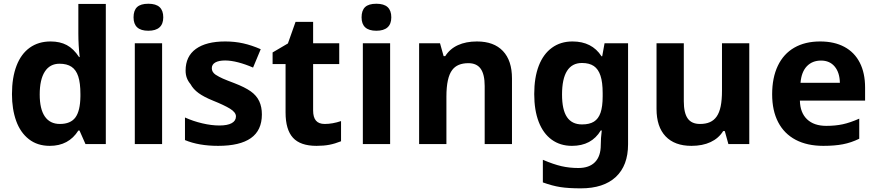

<svg xmlns="http://www.w3.org/2000/svg" viewBox="-20 -781 4752 1041"><path d="M44.9 -270.5Q44.9 -360.4 69.6 -424.6Q94.2 -488.8 141.4 -522.5Q188.5 -556.2 254.4 -556.2Q305.2 -556.2 342 -536.6Q378.9 -517.1 408.7 -471.7H412.1Q404.8 -536.1 404.8 -599.1V-759.8H553.7V0H443.4L411.1 -73.2H404.8Q352.5 9.8 250 9.8Q182.6 9.8 136.5 -26.4Q90.3 -62.5 67.6 -125.7Q44.9 -189 44.9 -270.5ZM416 -258.3V-271.5Q416 -330.6 404.3 -366.5Q392.6 -402.3 367.7 -418.9Q342.8 -435.5 302.7 -435.5Q250.5 -435.5 222.9 -392.6Q195.3 -349.6 195.3 -268.6Q195.3 -189.9 223.1 -149.4Q251 -108.9 304.7 -108.9Q362.8 -108.9 388.9 -144.3Q415 -179.7 416 -258.3Z M858.9 0H710.9V-546.4H858.9ZM704.1 -687Q704.1 -724.6 723.4 -742.7Q742.7 -760.7 784.2 -760.7Q825.7 -760.7 845.5 -742.2Q865.2 -723.6 865.2 -687Q865.2 -650.9 844.7 -632.6Q824.2 -614.3 784.2 -614.3Q704.1 -614.3 704.1 -687Z M982.9 -21.5V-144Q1026.9 -124 1076.7 -112.3Q1126.5 -100.6 1169.4 -100.6Q1213.4 -100.6 1236.3 -113.3Q1259.3 -126 1259.3 -149.9Q1259.3 -171.9 1227.1 -191.7Q1194.8 -211.4 1134.8 -235.4Q1085.4 -255.4 1056.6 -276.4Q1027.8 -297.4 1012.7 -325.2Q999.5 -340.8 992.9 -358.6Q986.3 -376.5 986.3 -398.4Q986.3 -475.6 1042.2 -515.9Q1098.1 -556.2 1201.2 -556.2Q1252.9 -556.2 1298.8 -545.9Q1344.7 -535.6 1393.6 -514.2L1352.1 -414.6Q1311 -432.6 1271.5 -442.9Q1231.9 -453.1 1200.7 -453.1Q1166.5 -453.1 1147.5 -442.4Q1128.4 -431.6 1128.4 -411.1Q1128.4 -390.1 1148.9 -376Q1167 -364.3 1188.7 -354.7Q1210.4 -345.2 1249.5 -330.6Q1308.1 -308.1 1339.6 -285.6Q1371.1 -263.2 1385.7 -231.9Q1399.9 -201.2 1399.9 -160.6Q1399.9 -74.2 1340.3 -32.2Q1280.8 9.8 1162.6 9.8Q1057.6 9.8 982.9 -21.5Z M1528.3 -171.4V-433.6H1458V-496.6L1541 -545.4L1582.5 -662.6H1677.7V-546.4H1819.3V-433.6H1677.7V-182.1Q1677.7 -145 1693.1 -127Q1708.5 -108.9 1740.7 -108.9Q1782.7 -108.9 1829.1 -124.5V-15.1Q1796.4 -2 1765.9 3.9Q1735.4 9.8 1696.3 9.8Q1608.4 9.8 1568.4 -34.2Q1528.3 -78.1 1528.3 -171.4Z M2095.2 0H1947.3V-546.4H2095.2ZM1940.4 -687Q1940.4 -724.6 1959.7 -742.7Q1979 -760.7 2020.5 -760.7Q2062 -760.7 2081.8 -742.2Q2101.6 -723.6 2101.6 -687Q2101.6 -650.9 2081.1 -632.6Q2060.5 -614.3 2020.5 -614.3Q1940.4 -614.3 1940.4 -687Z M2252.4 -546.4H2365.7L2385.3 -476.6H2394Q2418.9 -516.1 2462.6 -536.1Q2506.3 -556.2 2565.9 -556.2Q2657.7 -556.2 2706.8 -504.4Q2755.9 -452.6 2755.9 -356V0H2607.9V-314.5Q2607.9 -377.4 2586.4 -408Q2564.9 -438.5 2519.5 -438.5Q2459.5 -438.5 2432.1 -401.9Q2400.4 -360.8 2400.4 -257.3V0H2252.4Z M2923.3 208V85.4Q2980.5 109.9 3023.9 119.9Q3067.4 129.9 3115.7 129.9Q3174.8 129.9 3206.1 97.9Q3237.3 65.9 3237.3 5.4Q3237.3 -31.7 3242.7 -73.7H3237.3Q3187.5 9.8 3081.1 9.8Q3017.6 9.8 2971.4 -23.7Q2925.3 -57.1 2900.9 -120.1Q2876.5 -183.1 2876.5 -271Q2876.5 -360.4 2901.1 -424.3Q2925.8 -488.3 2972.7 -522.2Q3019.5 -556.2 3084 -556.2Q3189.5 -556.2 3241.2 -476.1H3245.1L3257.8 -546.4H3385.3V1Q3385.3 116.7 3318.8 178.5Q3252.4 240.2 3129.4 240.2Q3062.5 240.2 3018.6 233.4Q2974.6 226.6 2923.3 208ZM3247.6 -258.8V-276.4Q3247.6 -335 3235.8 -370.6Q3224.1 -406.2 3199.7 -422.9Q3175.3 -439.5 3135.3 -439.5Q3081.5 -439.5 3054.4 -396.5Q3027.3 -353.5 3027.3 -268.6Q3027.3 -185.5 3054.2 -146Q3081.1 -106.4 3135.7 -106.4Q3176.3 -106.4 3200.4 -121.6Q3224.6 -136.7 3236.1 -169.9Q3247.6 -203.1 3247.6 -258.8Z M3539.6 -190.4V-546.4H3687.5V-231.9Q3687.5 -168.9 3708.5 -138.9Q3729.5 -108.9 3775.4 -108.9Q3806.6 -108.9 3828.9 -118.7Q3851.1 -128.4 3865.7 -149.4Q3880.4 -170.4 3887.5 -204.8Q3894.5 -239.3 3894.5 -289.1V-546.4H4042.5V0H3929.2L3909.7 -70.3H3900.9Q3876.5 -31.2 3832.8 -10.7Q3789.1 9.8 3729 9.8Q3637.7 9.8 3588.6 -42Q3539.6 -93.8 3539.6 -190.4Z M4166.5 -269.5Q4166.5 -359.9 4197.3 -424.3Q4228 -488.8 4286.4 -522.5Q4344.7 -556.2 4426.8 -556.2Q4503.4 -556.2 4558.1 -526.9Q4612.8 -497.6 4641.6 -441.4Q4670.4 -385.3 4670.4 -306.2V-235.4H4316.9Q4318.4 -169.9 4355.7 -134.3Q4393.1 -98.6 4460 -98.6Q4509.3 -98.6 4549.1 -107.2Q4588.9 -115.7 4638.7 -137.7V-28.8Q4594.7 -7.3 4550 1.2Q4505.4 9.8 4443.8 9.8Q4356.4 9.8 4294.2 -22.9Q4231.9 -55.7 4199.2 -118.4Q4166.5 -181.2 4166.5 -269.5ZM4431.6 -452.6Q4384.3 -452.6 4354.7 -421.9Q4325.2 -391.1 4320.3 -332H4533.7Q4532.7 -387.7 4505.6 -420.2Q4478.5 -452.6 4431.6 -452.6Z"/></svg>

Font: Viking Open Sans
Style: Bold
Weight: 700
Foundry: Ascender Corporation
Version: Version 2.001